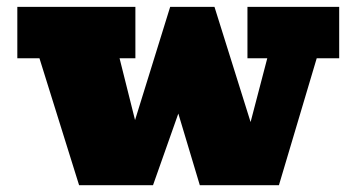

<svg xmlns="http://www.w3.org/2000/svg" viewBox="-20 -543 1046 563"><path d="M502.9 -210 428.7 0H211.9L95.7 -372.1H30.8V-522.9H377V-372.1H330.6L376 -190.9L479 -522.9H608.9L714.8 -185.1L763.7 -372.1H705.6V-522.9H974.6V-372.1H908.7L797.9 0H565.9Z"/></svg>

Font: Moul
Style: Regular
Weight: 400
Designer: Danh Hong
Version: Version 8.002; ttfautohint (v1.8.3)